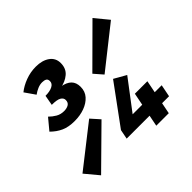

<svg xmlns="http://www.w3.org/2000/svg" viewBox="-217 -812 977 977"><g transform="rotate(-45 272.0 -323.0)"><path d="M105 -310Q62 -310 32 -323.5Q2 -337 -24 -363L25 -422Q41 -406 60 -395Q79 -384 103 -384Q123 -384 136 -392Q149 -400 149 -418Q149 -433 134 -442Q119 -451 81 -451L91 -506Q122 -506 141 -515.5Q160 -525 160 -543Q160 -557 151 -562Q142 -567 127 -567Q111 -567 94.5 -560Q78 -553 63 -542L24 -598Q50 -619 86 -632.5Q122 -646 161 -646Q207 -646 235.5 -625.5Q264 -605 264 -569Q264 -530 238 -508Q212 -486 174 -480L180 -484Q215 -478 232.5 -460.5Q250 -443 250 -412Q250 -379 230 -356.5Q210 -334 177.5 -322Q145 -310 105 -310ZM5 -20 -56 -93 166 -267 208 -220ZM380 -370 339 -417 540 -617 600 -544ZM382 0 420 -192H510L472 0ZM229 -60 239 -111 395 -324 460 -287 338 -126H547L534 -60Z"/></g></svg>

Font: Source Code Pro ExtraBold
Style: Italic
Weight: 800
Italic angle: -11°
Monospace: yes
Designer: Paul D. Hunt, Teo Tuominen
Foundry: Adobe Systems Incorporated
Version: Version 1.016;hotconv 1.0.116;makeotfexe 2.5.65601